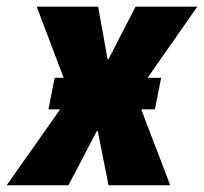

<svg xmlns="http://www.w3.org/2000/svg" viewBox="-51 -548 604 568"><path d="M407.2 -224.6H366.7L452.6 0H270L238.3 -159.7L235.4 -160.2L151.4 0H-31.2L127 -224.6H92.3L110.8 -317.9H137.2L57.6 -528.3H239.3L267.1 -373.5L270 -373L350.1 -528.3H532.7L385.7 -317.9H425.8Z"/></svg>

Font: Roboto-BlackItalic
Style: Italic
Weight: 900
Italic angle: -12°
Designer: Google
Version: Version 1.100141; 2013